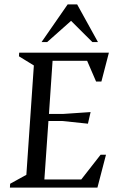

<svg xmlns="http://www.w3.org/2000/svg" viewBox="-20 -851 538 871"><path d="M25 0 26 -17.4 99.6 -58 133.6 -554 66 -595.6 67 -612H474L440 -481.1H415.9L375.3 -575.1H218.5L202.1 -334H264.5L391 -342.6L378.9 -289.9L263.5 -302H199.7L181.3 -36.9H348.7L436.3 -149H460.8L422 0ZM168.4 -660.1 286.9 -831H330L424.4 -660.1H399L302.4 -756.4L193.9 -660.1Z"/></svg>

Font: Ancizar Serif Light
Style: Italic
Weight: 300
Italic angle: -4°
Designer: Cesar Puertas, Viviana Monsalve, Julian Moncada, Julian Prieto, Jose Castro, Felipe Aragon, Mariel Hernandez, Sara Alarc
Version: Version 8.100